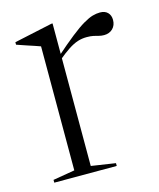

<svg xmlns="http://www.w3.org/2000/svg" viewBox="-84 -569 524 631"><g transform="rotate(-15 178.0 -253.5)"><path d="M313 -501.5Q330 -501.5 339.2 -492Q348.5 -482.5 348.5 -467Q348.5 -448.5 337 -437.2Q325.5 -426 307.5 -426Q298 -426 290 -428.2Q282 -430.5 272.8 -432.5Q263.5 -434.5 250 -434.5Q234 -434.5 219.2 -429.8Q204.5 -425 187.2 -413.8Q170 -402.5 146 -382.5L144 -395Q183.5 -430 210.5 -451.2Q237.5 -472.5 256 -483.2Q274.5 -494 287.8 -497.8Q301 -501.5 313 -501.5ZM153.5 -403.5V-22L236 -9.5V0H23.5V-9.5L97.5 -22V-444Q91 -446.5 79.8 -450.2Q68.5 -454 53.2 -459Q38 -464 19.5 -470.5V-479L149.5 -507H153.5Z"/></g></svg>

Font: Newsreader 60pt Light
Style: Regular
Weight: 300
Designer: Hugues Gentile
Foundry: Production Type
Version: Version 1.003